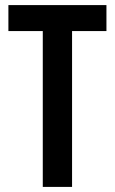

<svg xmlns="http://www.w3.org/2000/svg" viewBox="-20 -734 452 754"><path d="M263 0V-612H398V-714H13V-612H148V0Z"/></svg>

Font: Noto Sans Gujarati ExtraCondensed SemiBold
Style: Regular
Weight: 600
Width: 2
Designer: Jelle Bosma - Monotype Design Team, Universal Thirst
Foundry: Monotype Imaging Inc.
Version: Version 2.106